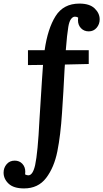

<svg xmlns="http://www.w3.org/2000/svg" viewBox="-133 -780 576 1071"><path d="M423 -672Q423 -645 406 -625Q389 -605 362 -605Q336 -605 319 -622.5Q302 -640 302 -667Q302 -677 303 -682Q295 -687 285 -687Q273 -687 263 -673.5Q253 -660 248 -630Q241 -590 234 -500H362V-423L229 -420L227 -391Q221 -267 213 -151Q205 -26 187 64Q169 154 124.5 212.5Q80 271 1 271Q-57 271 -85 244.5Q-113 218 -113 183Q-113 156 -96 136Q-79 116 -51 116Q-25 116 -8.5 133.5Q8 151 8 178Q8 188 7 193Q17 198 25 198Q50 198 63 141Q78 72 87 -110L101 -332L103 -361Q105 -399 107 -418L23 -417V-500H116Q133 -620 177 -690Q221 -760 310 -760Q367 -760 395 -733Q423 -706 423 -672Z"/></svg>

Font: Sumana
Style: Bold
Weight: 700
Designer: Cyreal, Alexei Vanyashin (Devanagari), Olga Karpushina (Latin)
Foundry: Cyreal
Version: Version 1.015;PS 001.015;hotconv 1.0.70;makeotf.lib2.5.58329